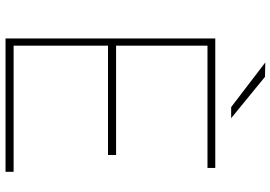

<svg xmlns="http://www.w3.org/2000/svg" viewBox="-166 -838 1003 712"><g transform="rotate(90 336.0 -481.5)"><path d="M211.1 -963.3 264.4 -962.2 417.8 -836.7H376.7ZM616.7 0H122.2V-777.8H602.2V-748.9H148.9V-410H554.4V-380H148.9V-30H616.7Z"/></g></svg>

Font: Paperlogy 1 Thin
Style: Regular
Weight: 250
Designer: redesigned by Lee Juim, glyphs from Gmarket Sans & Montserrat
Foundry: PT&
Version: Version 1.001